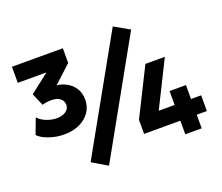

<svg xmlns="http://www.w3.org/2000/svg" viewBox="-121 -898 1264 1095"><g transform="rotate(-20 511.0 -350.5)"><path d="M188 -235Q140 -235 96 -250.5Q52 -266 31.5 -288L67 -382.5Q85.5 -361.5 116.8 -349Q148 -336.5 179.5 -336.5Q212.5 -336.5 234 -351.2Q255.5 -366 255.5 -389.5Q255.5 -416 235.2 -430.2Q215 -444.5 182.5 -444.5Q171.5 -444.5 157.8 -442.8Q144 -441 128 -436.5L96 -512L212 -602.5H38V-700H347V-611L241.5 -513.5Q273 -510.5 301.8 -494.5Q330.5 -478.5 348.8 -450Q367 -421.5 367 -380.5Q367 -338.5 344 -305.5Q321 -272.5 280.8 -253.8Q240.5 -235 188 -235ZM835.5 0V-82.5H615.5V-168L759 -455H877L739 -178H835.5V-262.5H935V-178H996.5V-82.5H935V0ZM365.5 19.5 273.5 -35 657 -719.5 749.5 -667Z"/></g></svg>

Font: Geologica ExtraBold
Style: Regular
Weight: 800
Designer: Sindre Bremnes, Frode Helland
Foundry: Monokrom Skriftforlag AS
Version: Version 1.010;gftools[0.9.28]